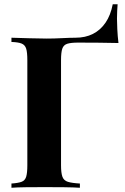

<svg xmlns="http://www.w3.org/2000/svg" viewBox="-20 -886 592 906"><path d="M535 -866Q534 -854 533 -835.5Q532 -817 532 -798Q532 -781 533.5 -748.5Q535 -716 539 -683Q497 -684 447 -684.5Q397 -685 349 -685Q315 -685 297.5 -679.5Q280 -674 274 -656.5Q268 -639 268 -602V-106Q268 -70 274.5 -52Q281 -34 300.5 -28Q320 -22 357 -20V0Q328 -2 283 -2.5Q238 -3 192 -3Q143 -3 101.5 -2.5Q60 -2 34 0V-20Q65 -22 81.5 -28Q98 -34 103.5 -52Q109 -70 109 -106V-602Q109 -639 103.5 -656.5Q98 -674 82 -680.5Q66 -687 34 -688V-708Q74 -707 118.5 -705.5Q163 -704 200 -704Q235 -704 273 -706Q311 -708 336 -708Q383 -708 418.5 -726Q454 -744 478 -779Q502 -814 512 -866Z"/></svg>

Font: Playfair Display
Style: Bold
Weight: 700
Designer: Claus Eggers Sørensen
Foundry: Claus Eggers Sørensen
Version: Version 1.203